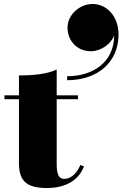

<svg xmlns="http://www.w3.org/2000/svg" viewBox="-20 -940 646 967"><path d="M320 -801C320 -738 365 -682 438 -682C489 -682 539.5 -718.5 555 -762C554.5 -624.5 446 -556 318 -556V-536C473 -536 577 -628 577 -766C577 -859 516 -920 447 -920C379 -920 320 -864 320 -801ZM403 -102 384.5 -109C364.5 -59 330.5 -39 303.5 -39C276 -39 265.5 -63 265.5 -113V-440.5H372.5V-460H265.5V-590C215.5 -565 135.5 -560 75.5 -560V-460H2.5V-440.5H75.5V-121C75.5 -36 104.5 7 216.5 7C317.5 7 379 -38 403 -102Z"/></svg>

Font: Bodoni* 11pt Fatface
Style: Regular
Weight: 900
Version: Version 2.3